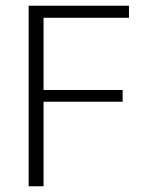

<svg xmlns="http://www.w3.org/2000/svg" viewBox="-20 -650 505 670"><path d="M430 -630V-588H132V-336H408V-295H132V0H80V-630Z"/></svg>

Font: Ek Mukta ExtraLight
Style: Regular
Weight: 275
Designer: Girish Dalvi and Yashodeep Gholap
Foundry: Ek Type
Version: Version 2.538;PS 1.002;hotconv 16.6.51;makeotf.lib2.5.65220;